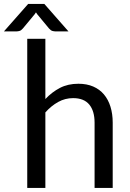

<svg xmlns="http://www.w3.org/2000/svg" viewBox="-64 -928 642 948"><path d="M274 -773 155 -908.5H75L-44.5 -773H18C22 -773 26.8 -773.8 32.2 -775.2C37.8 -776.8 43.3 -780.8 49 -787.5L107.5 -858L113.5 -867L119.5 -858L178 -787.5C183.7 -780.8 189.2 -776.8 194.8 -775.2C200.2 -773.8 205 -773 209 -773ZM160 -439V-736.5H70.5V0H160V-373C179.3 -394.7 200.4 -411.8 223.2 -424.5C246.1 -437.2 270.7 -443.5 297 -443.5C332.7 -443.5 359.2 -432.9 376.8 -411.8C394.2 -390.6 403 -360.8 403 -322.5V0H492.5V-322.5C492.5 -351.2 488.8 -377.3 481.5 -401C474.2 -424.7 463.4 -444.9 449.2 -461.8C435.1 -478.6 417.4 -491.6 396.2 -500.8C375.1 -509.9 350.7 -514.5 323 -514.5C288.7 -514.5 258.3 -507.7 232 -494C205.7 -480.3 181.7 -462 160 -439Z"/></svg>

Font: LatoLatin
Style: Regular
Weight: 400
Designer: Lukasz Dziedzic with Adam Twardoch and Botio Nikoltchev
Foundry: tyPoland Lukasz Dziedzic
Version: Version 2.015; 2015-08-06; http://www.latofonts.com/